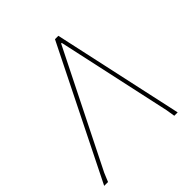

<svg xmlns="http://www.w3.org/2000/svg" viewBox="-184 -760 883 883"><g transform="rotate(-45 258.0 -318.5)"><path d="M-8 0 309 -637H331L470 0H448L441 -43L319 -603H315L35 -43L17 0Z"/></g></svg>

Font: Alegreya Sans Thin
Style: Italic
Weight: 100
Italic angle: -7°
Designer: Juan Pablo del Peral
Foundry: Huerta Tipografica
Version: Version 2.007